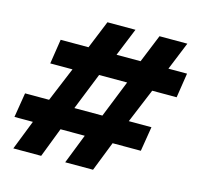

<svg xmlns="http://www.w3.org/2000/svg" viewBox="-103 -815 963 926"><g transform="rotate(15 378.5 -352.5)"><path d="M41 0 99 -148H7L27 -271H147L218 -442H107L126 -565H265L322 -705H462L405 -565H525L582 -705H721L664 -565H757L738 -442H616L545 -271H658L638 -148H497L439 0H300L358 -148H237L180 0ZM275 -264H415L489 -449H349Z"/></g></svg>

Font: Nunito Sans 7pt Expanded Black
Style: Italic
Weight: 900
Width: 7
Italic angle: -9°
Designer: Vernon Adams
Foundry: Vernon Adams
Version: Version 3.101;gftools[0.9.27]